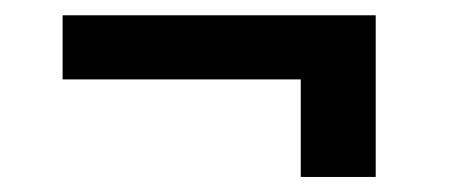

<svg xmlns="http://www.w3.org/2000/svg" viewBox="-20 -413 589 250"><path d="M61.5 -393.1H469.2V-182.6H371.6V-309.6H61.5Z"/></svg>

Font: Mardoto Black
Style: Regular
Weight: 900
Designer: Christian Robertson, Vahan Hovhannisyan
Foundry: Google
Version: Version 1.000